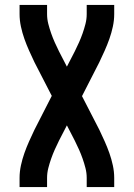

<svg xmlns="http://www.w3.org/2000/svg" viewBox="-20 -540 540 775"><path d="M59 215V178Q59 153 64.5 127.5Q70 102 78.5 78Q87 54 97.5 30.5Q108 7 119 -16L189 -153L119 -289Q108 -312 97.5 -335.5Q87 -359 78.5 -383Q70 -407 64.5 -432.5Q59 -458 59 -483V-520H170V-483Q170 -463 175 -443.5Q180 -424 186.5 -405.5Q193 -387 201 -369Q209 -351 218 -333L250 -271L282 -333Q291 -351 299 -369Q307 -387 313.5 -405.5Q320 -424 325 -443.5Q330 -463 330 -483V-520H441V-483Q441 -458 435.5 -432.5Q430 -407 421.5 -383Q413 -359 402.5 -335.5Q392 -312 381 -289L311 -152L381 -16Q392 7 402.5 30.5Q413 54 421.5 78Q430 102 435.5 127.5Q441 153 441 178V215H330V178Q330 158 325 138.5Q320 119 313.5 100.5Q307 82 299 64Q291 46 282 28L250 -34L218 28Q209 46 201 64Q193 82 186.5 100.5Q180 119 175 138.5Q170 158 170 178V215Z"/></svg>

Font: Iosevka Term Curly
Style: Bold
Weight: 700
Designer: Belleve Invis
Foundry: Belleve Invis
Version: Version 32.3.0